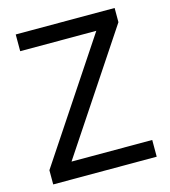

<svg xmlns="http://www.w3.org/2000/svg" viewBox="-107 -800 786 887"><g transform="rotate(-15 286.0 -357.0)"><path d="M533 0H38V-68L414 -634H50V-714H523V-646L147 -80H533Z"/></g></svg>

Font: Noto Sans Phoenician
Style: Regular
Weight: 400
Designer: Monotype Design Team
Foundry: Monotype Imaging Inc.
Version: Version 2.001; ttfautohint (v1.8.4.7-5d5b)